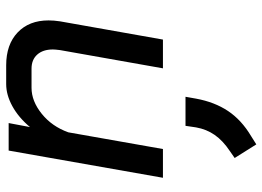

<svg xmlns="http://www.w3.org/2000/svg" viewBox="-134 -413 849 621"><g transform="rotate(-90 290.5 -102.5)"><path d="M114 -499H203L190 -430Q221 -467 257.5 -487Q294 -507 329 -507H390Q457 -507 496 -470Q535 -433 535 -370Q535 -353 532 -333L473 0H380L439 -333Q441 -349 441 -356Q441 -388 424.5 -406.5Q408 -425 379 -425H317Q274 -425 233 -392Q192 -359 173 -306L119 0H26ZM90 232 113 216Q146 194 164.5 167.5Q183 141 189 107L194 73H288L282 107Q271 167 242 210.5Q213 254 161 285L134 302Z"/></g></svg>

Font: Bai Jamjuree Medium
Style: Italic
Weight: 500
Italic angle: -10°
Version: Version 1.000; ttfautohint (v1.6)